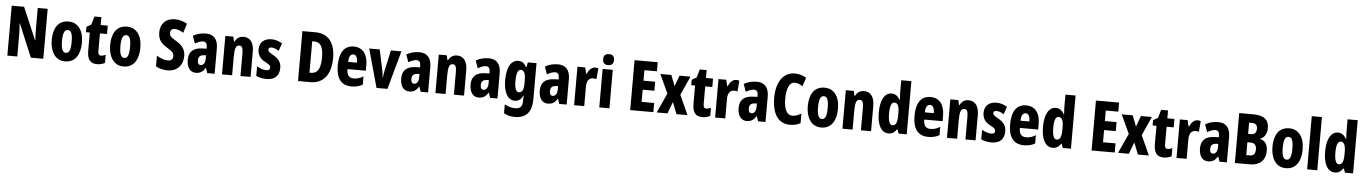

<svg xmlns="http://www.w3.org/2000/svg" viewBox="-29 -1631 19409 2734"><g transform="rotate(5 9675.5 -264.0)"><path d="M576 0V-714H434V-420C434 -378 436 -322 440 -252H436L239 -714H62V0H204V-300C204 -341 202 -399 196 -473H200L398 0Z M1104 -276C1104 -458 1019 -560 889 -560C735 -560 672 -439 672 -276C672 -125 738 10 887 10C1048 10 1104 -129 1104 -276ZM819 -275C819 -386 840 -438 889 -438C938 -438 957 -385 957 -276C957 -166 938 -112 889 -112C840 -112 819 -168 819 -275Z M1390 -116C1360 -116 1348 -136 1348 -175V-430H1449V-550H1348V-663H1249L1215 -545L1148 -507V-430H1203V-172C1203 -49 1244 10 1345 10C1387 10 1423 0 1456 -18V-133C1431 -122 1409 -116 1390 -116Z M1939 -276C1939 -458 1854 -560 1724 -560C1570 -560 1507 -439 1507 -276C1507 -125 1573 10 1722 10C1883 10 1939 -129 1939 -276ZM1654 -275C1654 -386 1675 -438 1724 -438C1773 -438 1792 -385 1792 -276C1792 -166 1773 -112 1724 -112C1675 -112 1654 -168 1654 -275Z M2572 -213C2572 -307 2526 -364 2439 -417C2357 -465 2342 -482 2342 -527C2342 -561 2362 -586 2404 -586C2440 -586 2481 -572 2529 -542L2570 -676C2514 -707 2456 -724 2398 -724C2264 -724 2188 -643 2188 -519C2188 -406 2241 -358 2325 -307C2404 -259 2417 -236 2417 -197C2417 -159 2394 -131 2347 -131C2299 -131 2238 -151 2184 -186V-32C2241 -1 2294 10 2355 10C2487 10 2572 -82 2572 -213Z M2854 -560C2783 -560 2720 -543 2669 -512L2707 -404C2754 -431 2791 -444 2823 -444C2862 -444 2880 -418 2880 -365V-346L2810 -343C2691 -338 2626 -280 2626 -165C2626 -76 2662 10 2755 10C2821 10 2858 -17 2893 -73H2895L2919 0H3025V-363C3025 -494 2962 -560 2854 -560ZM2846 -249 2880 -251V-201C2880 -143 2853 -106 2816 -106C2787 -106 2771 -127 2771 -171C2771 -220 2796 -246 2846 -249Z M3391 -560C3334 -560 3293 -533 3268 -481H3260L3244 -550H3130V0H3275V-258C3275 -386 3291 -431 3342 -431C3383 -431 3394 -392 3394 -316V0H3539V-361C3539 -489 3485 -560 3391 -560Z M3949 -165C3949 -249 3904 -296 3837 -335C3767 -376 3757 -385 3757 -408C3757 -431 3772 -443 3799 -443C3836 -443 3873 -426 3905 -404L3943 -515C3893 -544 3846 -560 3791 -560C3682 -560 3618 -500 3618 -401C3618 -322 3655 -269 3723 -233C3796 -196 3805 -180 3805 -157C3805 -128 3788 -115 3754 -115C3705 -115 3656 -135 3618 -159V-21C3665 1 3715 10 3768 10C3882 10 3949 -50 3949 -165Z M4686 -371C4686 -593 4584 -714 4403 -714H4217V0H4393C4580 0 4686 -133 4686 -371ZM4528 -364C4528 -207 4486 -133 4391 -133H4369V-582H4400C4486 -582 4528 -518 4528 -364Z M4966 -559C4831 -559 4761 -456 4761 -272C4761 -94 4827 10 4982 10C5042 10 5094 -2 5140 -29V-148C5091 -118 5051 -106 5003 -106C4936 -106 4904 -145 4904 -231H5166V-310C5166 -466 5094 -559 4966 -559ZM4970 -446C5008 -446 5031 -408 5031 -334H4904C4905 -415 4931 -446 4970 -446Z M5339 0H5495L5647 -550H5497L5434 -265C5425 -223 5419 -186 5417 -154H5413C5411 -195 5404 -232 5396 -270L5337 -550H5186Z M5905 -560C5834 -560 5771 -543 5720 -512L5758 -404C5805 -431 5842 -444 5874 -444C5913 -444 5931 -418 5931 -365V-346L5861 -343C5742 -338 5677 -280 5677 -165C5677 -76 5713 10 5806 10C5872 10 5909 -17 5944 -73H5946L5970 0H6076V-363C6076 -494 6013 -560 5905 -560ZM5897 -249 5931 -251V-201C5931 -143 5904 -106 5867 -106C5838 -106 5822 -127 5822 -171C5822 -220 5847 -246 5897 -249Z M6442 -560C6385 -560 6344 -533 6319 -481H6311L6295 -550H6181V0H6326V-258C6326 -386 6342 -431 6393 -431C6434 -431 6445 -392 6445 -316V0H6590V-361C6590 -489 6536 -560 6442 -560Z M6897 -560C6826 -560 6763 -543 6712 -512L6750 -404C6797 -431 6834 -444 6866 -444C6905 -444 6923 -418 6923 -365V-346L6853 -343C6734 -338 6669 -280 6669 -165C6669 -76 6705 10 6798 10C6864 10 6901 -17 6936 -73H6938L6962 0H7068V-363C7068 -494 7005 -560 6897 -560ZM6889 -249 6923 -251V-201C6923 -143 6896 -106 6859 -106C6830 -106 6814 -127 6814 -171C6814 -220 6839 -246 6889 -249Z M7317 -560C7215 -560 7154 -453 7154 -271C7154 -96 7214 10 7313 10C7369 10 7403 -15 7433 -72H7438C7435 -49 7433 -16 7433 6V14C7433 89 7393 116 7330 116C7282 116 7235 104 7179 74V200C7224 227 7272 240 7334 240C7505 240 7578 141 7578 -37V-550H7453L7441 -480H7433C7402 -540 7369 -560 7317 -560ZM7363 -435C7412 -435 7433 -390 7433 -282V-254C7433 -159 7412 -115 7364 -115C7322 -115 7301 -165 7301 -269C7301 -381 7323 -435 7363 -435Z M7886 -560C7815 -560 7752 -543 7701 -512L7739 -404C7786 -431 7823 -444 7855 -444C7894 -444 7912 -418 7912 -365V-346L7842 -343C7723 -338 7658 -280 7658 -165C7658 -76 7694 10 7787 10C7853 10 7890 -17 7925 -73H7927L7951 0H8057V-363C8057 -494 7994 -560 7886 -560ZM7878 -249 7912 -251V-201C7912 -143 7885 -106 7848 -106C7819 -106 7803 -127 7803 -171C7803 -220 7828 -246 7878 -249Z M8416 -560C8362 -560 8322 -509 8302 -461H8295L8274 -550H8163V0H8308V-278C8308 -357 8338 -405 8400 -405C8420 -405 8435 -403 8448 -398L8461 -553C8442 -558 8429 -560 8416 -560Z M8596 -768C8542 -768 8518 -742 8518 -689C8518 -637 8544 -611 8596 -611C8647 -611 8673 -637 8673 -689C8673 -741 8650 -768 8596 -768ZM8668 -550H8523V0H8668Z M9296 0V-131H9117V-305H9284V-434H9117V-584H9296V-714H8965V0Z M9472 -281 9344 0H9498L9561 -167L9627 0H9784L9657 -280L9779 -550H9622L9565 -394L9505 -550H9348Z M10042 -116C10012 -116 10000 -136 10000 -175V-430H10101V-550H10000V-663H9901L9867 -545L9800 -507V-430H9855V-172C9855 -49 9896 10 9997 10C10039 10 10075 0 10108 -18V-133C10083 -122 10061 -116 10042 -116Z M10432 -560C10378 -560 10338 -509 10318 -461H10311L10290 -550H10179V0H10324V-278C10324 -357 10354 -405 10416 -405C10436 -405 10451 -403 10464 -398L10477 -553C10458 -558 10445 -560 10432 -560Z M10728 -560C10657 -560 10594 -543 10543 -512L10581 -404C10628 -431 10665 -444 10697 -444C10736 -444 10754 -418 10754 -365V-346L10684 -343C10565 -338 10500 -280 10500 -165C10500 -76 10536 10 10629 10C10695 10 10732 -17 10767 -73H10769L10793 0H10899V-363C10899 -494 10836 -560 10728 -560ZM10720 -249 10754 -251V-201C10754 -143 10727 -106 10690 -106C10661 -106 10645 -127 10645 -171C10645 -220 10670 -246 10720 -249Z M11265 -593C11307 -593 11343 -577 11379 -552L11421 -677C11368 -709 11312 -724 11253 -724C11088 -724 10992 -572 10992 -356C10992 -121 11084 10 11249 10C11305 10 11355 -2 11398 -27V-163C11358 -140 11317 -122 11272 -122C11193 -122 11150 -202 11150 -355C11150 -497 11189 -593 11265 -593Z M11911 -276C11911 -458 11826 -560 11696 -560C11542 -560 11479 -439 11479 -276C11479 -125 11545 10 11694 10C11855 10 11911 -129 11911 -276ZM11626 -275C11626 -386 11647 -438 11696 -438C11745 -438 11764 -385 11764 -276C11764 -166 11745 -112 11696 -112C11647 -112 11626 -168 11626 -275Z M12260 -560C12203 -560 12162 -533 12137 -481H12129L12113 -550H11999V0H12144V-258C12144 -386 12160 -431 12211 -431C12252 -431 12263 -392 12263 -316V0H12408V-361C12408 -489 12354 -560 12260 -560Z M12657 10C12710 10 12739 -10 12773 -57H12781L12802 0H12918V-760H12773V-578C12773 -557 12775 -525 12778 -479H12773C12743 -535 12703 -560 12653 -560C12554 -560 12494 -453 12494 -276C12494 -98 12553 10 12657 10ZM12703 -111C12663 -111 12641 -166 12641 -277C12641 -381 12662 -435 12704 -435C12752 -435 12773 -391 12773 -292V-261C12773 -156 12752 -111 12703 -111Z M13210 -559C13075 -559 13005 -456 13005 -272C13005 -94 13071 10 13226 10C13286 10 13338 -2 13384 -29V-148C13335 -118 13295 -106 13247 -106C13180 -106 13148 -145 13148 -231H13410V-310C13410 -466 13338 -559 13210 -559ZM13214 -446C13252 -446 13275 -408 13275 -334H13148C13149 -415 13175 -446 13214 -446Z M13754 -560C13697 -560 13656 -533 13631 -481H13623L13607 -550H13493V0H13638V-258C13638 -386 13654 -431 13705 -431C13746 -431 13757 -392 13757 -316V0H13902V-361C13902 -489 13848 -560 13754 -560Z M14312 -165C14312 -249 14267 -296 14200 -335C14130 -376 14120 -385 14120 -408C14120 -431 14135 -443 14162 -443C14199 -443 14236 -426 14268 -404L14306 -515C14256 -544 14209 -560 14154 -560C14045 -560 13981 -500 13981 -401C13981 -322 14018 -269 14086 -233C14159 -196 14168 -180 14168 -157C14168 -128 14151 -115 14117 -115C14068 -115 14019 -135 13981 -159V-21C14028 1 14078 10 14131 10C14245 10 14312 -50 14312 -165Z M14577 -559C14442 -559 14372 -456 14372 -272C14372 -94 14438 10 14593 10C14653 10 14705 -2 14751 -29V-148C14702 -118 14662 -106 14614 -106C14547 -106 14515 -145 14515 -231H14777V-310C14777 -466 14705 -559 14577 -559ZM14581 -446C14619 -446 14642 -408 14642 -334H14515C14516 -415 14542 -446 14581 -446Z M15004 10C15057 10 15086 -10 15120 -57H15128L15149 0H15265V-760H15120V-578C15120 -557 15122 -525 15125 -479H15120C15090 -535 15050 -560 15000 -560C14901 -560 14841 -453 14841 -276C14841 -98 14900 10 15004 10ZM15050 -111C15010 -111 14988 -166 14988 -277C14988 -381 15009 -435 15051 -435C15099 -435 15120 -391 15120 -292V-261C15120 -156 15099 -111 15050 -111Z M15891 0V-131H15712V-305H15879V-434H15712V-584H15891V-714H15560V0Z M16067 -281 15939 0H16093L16156 -167L16222 0H16379L16252 -280L16374 -550H16217L16160 -394L16100 -550H15943Z M16637 -116C16607 -116 16595 -136 16595 -175V-430H16696V-550H16595V-663H16496L16462 -545L16395 -507V-430H16450V-172C16450 -49 16491 10 16592 10C16634 10 16670 0 16703 -18V-133C16678 -122 16656 -116 16637 -116Z M17027 -560C16973 -560 16933 -509 16913 -461H16906L16885 -550H16774V0H16919V-278C16919 -357 16949 -405 17011 -405C17031 -405 17046 -403 17059 -398L17072 -553C17053 -558 17040 -560 17027 -560Z M17323 -560C17252 -560 17189 -543 17138 -512L17176 -404C17223 -431 17260 -444 17292 -444C17331 -444 17349 -418 17349 -365V-346L17279 -343C17160 -338 17095 -280 17095 -165C17095 -76 17131 10 17224 10C17290 10 17327 -17 17362 -73H17364L17388 0H17494V-363C17494 -494 17431 -560 17323 -560ZM17315 -249 17349 -251V-201C17349 -143 17322 -106 17285 -106C17256 -106 17240 -127 17240 -171C17240 -220 17265 -246 17315 -249Z M17805 -714H17608V0H17826C17962 0 18046 -80 18046 -208C18046 -297 18013 -352 17938 -374V-379C17996 -395 18033 -456 18033 -537C18033 -658 17958 -714 17805 -714ZM17805 -430H17760V-590H17802C17853 -590 17879 -565 17879 -515C17879 -459 17854 -430 17805 -430ZM17760 -310H17810C17861 -310 17890 -278 17890 -220C17890 -158 17864 -127 17814 -127H17760Z M18553 -276C18553 -458 18468 -560 18338 -560C18184 -560 18121 -439 18121 -276C18121 -125 18187 10 18336 10C18497 10 18553 -129 18553 -276ZM18268 -275C18268 -386 18289 -438 18338 -438C18387 -438 18406 -385 18406 -276C18406 -166 18387 -112 18338 -112C18289 -112 18268 -168 18268 -275Z M18786 0V-760H18641V0Z M19037 10C19090 10 19119 -10 19153 -57H19161L19182 0H19298V-760H19153V-578C19153 -557 19155 -525 19158 -479H19153C19123 -535 19083 -560 19033 -560C18934 -560 18874 -453 18874 -276C18874 -98 18933 10 19037 10ZM19083 -111C19043 -111 19021 -166 19021 -277C19021 -381 19042 -435 19084 -435C19132 -435 19153 -391 19153 -292V-261C19153 -156 19132 -111 19083 -111Z"/></g></svg>

Font: Noto Sans Devanagari ExtraCondensed ExtraBold
Style: Regular
Weight: 800
Width: 2
Designer: Jelle Bosma - Monotype Design Team
Foundry: Monotype Imaging Inc.
Version: Version 2.004